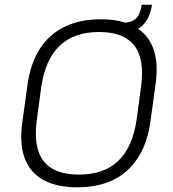

<svg xmlns="http://www.w3.org/2000/svg" viewBox="-20 -789 734 816"><path d="M308 7Q220 7 163.5 -24.5Q107 -56 84.5 -118Q62 -180 75 -270L97 -430Q110 -521 150 -582.5Q190 -644 255 -675.5Q320 -707 408 -707Q497 -707 553 -675.5Q609 -644 631.5 -582.5Q654 -521 641 -430L619 -270Q606 -180 566 -118Q526 -56 461.5 -24.5Q397 7 308 7ZM315 -47Q422 -47 483 -105.5Q544 -164 561 -283L579 -417Q596 -536 551.5 -594.5Q507 -653 401 -653Q295 -653 233.5 -594.5Q172 -536 155 -417L137 -283Q120 -164 164.5 -105.5Q209 -47 315 -47ZM495 -692Q523 -692 540.5 -699Q558 -706 568 -723Q578 -740 582 -769H626Q608 -648 489 -648Z"/></svg>

Font: Pathway Extreme 8pt Thin
Style: Italic
Weight: 100
Italic angle: -8°
Designer: Eduardo Rodriguez Tunni
Foundry: Eduardo Rodriguez Tunni
Version: Version 1.000